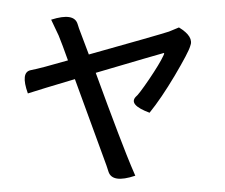

<svg xmlns="http://www.w3.org/2000/svg" viewBox="-55 -849 1111 946"><g transform="rotate(-5 500.0 -375.5)"><path d="M427 -497Q446 -428 471 -335Q497 -242 511 -192Q525 -142 543 -82Q561 -22 577 25Q460 53 447 -7L440 -37Q437 -47 322 -475Q150 -440 85 -425Q57 -532 109 -538Q159 -543 296 -570Q275 -651 261 -696L231 -777Q347 -803 359 -744L364 -722Q383 -654 401 -590Q753 -656 804 -668L855 -684Q926 -632 902 -587Q891 -558 814 -450Q737 -343 674 -278Q573 -326 613 -362Q627 -370 686 -442Q745 -515 765 -550Q775 -566 769 -565Q745 -561 427 -497Z"/></g></svg>

Font: Swei Half Moon CJK SC
Style: Medium
Weight: 500
Version: Version 2.071